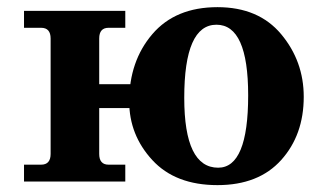

<svg xmlns="http://www.w3.org/2000/svg" viewBox="-20 -520 918 550"><path d="M423.8 -210.4H199.2V-278.8H423.8ZM603 10.3Q482.4 10.3 416.3 -61.5Q350.1 -133.3 350.1 -229.5Q350.1 -344.7 416.3 -422.1Q482.4 -499.5 603 -499.5Q720.7 -499.5 785.4 -422.1Q850.1 -344.7 850.1 -242.7Q850.1 -133.3 785.4 -61.5Q720.7 10.3 603 10.3ZM605 -39.6Q690.9 -39.6 690.9 -247.1Q690.9 -449.2 600.1 -449.2Q507.8 -449.2 507.8 -239.7Q507.8 -39.6 605 -39.6ZM338.9 0H48.8V-48.3H97.7Q125 -48.3 125 -79.1V-409.7Q125 -440.4 97.7 -440.4H48.8V-488.8H338.9V-440.4H291Q264.2 -440.4 264.2 -409.7V-79.1Q264.2 -48.3 291 -48.3H338.9Z"/></svg>

Font: Munson
Style: Bold
Weight: 700
Designer: Paul James MIller
Foundry: High-Logic / Made with FontCreator
Version: Version 2.10;May 5, 2019;FontCreator 11.5.0.2430 64-bit